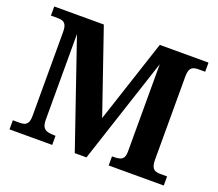

<svg xmlns="http://www.w3.org/2000/svg" viewBox="-119 -881 1190 1048"><g transform="rotate(20 476.0 -357.0)"><path d="M28 0V-53H70Q84 -53 95.5 -57Q107 -61 114 -74Q121 -87 121 -113V-600Q121 -627 114 -640Q107 -653 95.5 -657Q84 -661 70 -661H28V-714H316L482 -231L641 -714H924V-661H882Q868 -661 856 -656.5Q844 -652 837.5 -638.5Q831 -625 831 -596V-118Q831 -90 837.5 -76Q844 -62 856 -57.5Q868 -53 882 -53H924V0H604V-53H614Q635 -53 649 -57Q663 -61 670 -73Q677 -85 677 -109V-615L475 0H407L196 -615V-118Q196 -90 204.5 -76Q213 -62 230 -57.5Q247 -53 270 -53H276V0Z"/></g></svg>

Font: Noto Serif Kannada
Style: Bold
Weight: 700
Version: Version 2.003